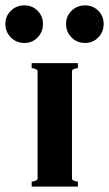

<svg xmlns="http://www.w3.org/2000/svg" viewBox="-77 -695 406 715"><path d="M-57 -606Q-57 -635 -36.5 -655Q-16 -675 14 -675Q43 -675 63 -655Q83 -635 83 -606Q83 -576 63 -555.5Q43 -535 14 -535Q-16 -535 -36.5 -555.5Q-57 -576 -57 -606ZM169 -606Q169 -635 189.5 -655Q210 -675 240 -675Q269 -675 289 -655Q309 -635 309 -606Q309 -576 289 -555.5Q269 -535 240 -535Q210 -535 189.5 -555.5Q169 -576 169 -606ZM41 -441V-460H213V-441Q206 -441 198.5 -438Q191 -435 191 -430V-30Q191 -25 198.5 -22Q206 -19 213 -19V0H41V-19Q48 -19 55.5 -22Q63 -25 63 -30V-430Q63 -435 55.5 -438Q48 -441 41 -441Z"/></svg>

Font: Aoboshi One
Style: Regular
Weight: 400
Designer: IKIMOJI
Foundry: Natsumi Matsuba
Version: Version 1.000; ttfautohint (v1.8.3)